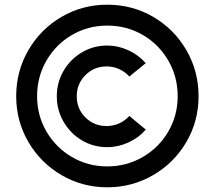

<svg xmlns="http://www.w3.org/2000/svg" viewBox="-20 -791 915 818"><path d="M49 -381Q49 -488 101 -577.5Q153 -667 242 -719Q331 -771 437 -771Q544 -771 633 -719Q722 -667 774 -577.5Q826 -488 826 -381Q826 -275 774 -186Q722 -97 632.5 -45Q543 7 437 7Q331 7 242 -45Q153 -97 101 -186Q49 -275 49 -381ZM737 -381Q737 -464 697 -533Q657 -602 588.5 -642Q520 -682 437 -682Q355 -682 286.5 -642Q218 -602 178 -533Q138 -464 138 -381Q138 -299 178 -230.5Q218 -162 286.5 -122Q355 -82 437 -82Q519 -82 588 -122Q657 -162 697 -230.5Q737 -299 737 -381ZM222 -381Q222 -440 251 -489.5Q280 -539 329 -568Q378 -597 437 -597Q483 -597 526.5 -577Q570 -557 601 -522L531 -465Q512 -486 487 -497Q462 -508 434 -508Q381 -508 344 -471Q307 -434 307 -381Q307 -327 344 -290.5Q381 -254 434 -254Q462 -254 487 -265Q512 -276 531 -297L601 -239Q571 -204 527 -184Q483 -164 437 -164Q378 -164 329 -193Q280 -222 251 -272Q222 -322 222 -381Z"/></svg>

Font: Open Sauce One
Style: Bold
Weight: 700
Designer: Alfredo Marco Pradil
Foundry: Creative Sauce Fz LLC
Version: Version 1.477